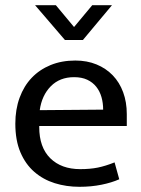

<svg xmlns="http://www.w3.org/2000/svg" viewBox="-20 -710 544 739"><path d="M468 -225H131V-221Q131 -143 173.5 -101Q216 -59 289 -59Q327 -59 356.5 -65Q386 -71 421 -85L439 -20Q410 -7 370.5 1Q331 9 286 9Q235 9 190.5 -5Q146 -19 112 -48.5Q78 -78 58.5 -124Q39 -170 39 -234Q39 -289 55.5 -334Q72 -379 102 -410.5Q132 -442 174.5 -459.5Q217 -477 270 -477Q315 -477 351.5 -462Q388 -447 414 -420Q440 -393 454 -355Q468 -317 468 -271ZM377 -288Q377 -314 370.5 -336.5Q364 -359 350.5 -376Q337 -393 316 -403Q295 -413 265 -413Q210 -413 175.5 -378Q141 -343 133 -286ZM411 -690 299 -556H230L115 -690H195L265 -606L335 -690Z"/></svg>

Font: Mukta Malar
Style: Regular
Weight: 400
Designer: Aadarsh Rajan, Girish Dalvi, Yashodeep Gholap
Foundry: Ek Type
Version: Version 2.538;PS 1.000;hotconv 16.6.51;makeotf.lib2.5.65220;